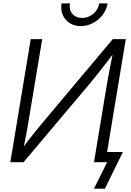

<svg xmlns="http://www.w3.org/2000/svg" viewBox="-20 -959 772 1135"><path d="M603 0H535.6L612.3 -462.9Q616.2 -483.9 621.6 -514.2Q627 -544.4 634.8 -583Q642.6 -621.6 651.9 -667.5L661.6 -656.2Q627 -611.3 598.9 -575.2Q570.8 -539.1 548.1 -510.5Q525.4 -481.9 506.3 -459.5L119.1 0H41L161.6 -727.5H229.5L147.9 -237.3Q144.5 -215.8 139.2 -186.3Q133.8 -156.7 127.2 -124.5Q120.6 -92.3 113.8 -61.5L105 -72.8Q127.4 -103.5 150.4 -133.1Q173.3 -162.6 194.3 -188.2Q215.3 -213.9 231 -232.9L646.5 -727.5H723.6ZM457.5 -804.7Q419.4 -804.7 391.6 -822.8Q363.8 -840.8 350.8 -871.1Q337.9 -901.4 343.8 -939H393.6Q387.2 -901.4 408 -877.2Q428.7 -853 465.8 -853Q490.2 -853 511.7 -864.3Q533.2 -875.5 547.9 -894.8Q562.5 -914.1 566.4 -939H616.2Q609.9 -901.4 586.7 -871.1Q563.5 -840.8 529.8 -822.8Q496.1 -804.7 457.5 -804.7ZM535.6 156.2 613.3 0H571.8L582 -60.5H706.5L600.1 156.2Z"/></svg>

Font: Inter 24pt Light
Style: Italic
Weight: 300
Italic angle: -9.3988°
Designer: Rasmus Andersson
Foundry: rsms
Version: Version 4.001;git-66647c0bb